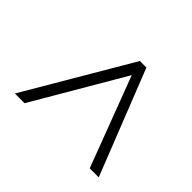

<svg xmlns="http://www.w3.org/2000/svg" viewBox="-104 -880 769 769"><g transform="rotate(45 280.5 -496.0)"><path d="M44 -273 306 -719H343L519 -273H468L323 -656L99 -273Z"/></g></svg>

Font: Noto Sans UI Light
Style: Italic
Weight: 300
Italic angle: -12°
Designer: Monotype Design Team
Foundry: Monotype Imaging Inc.
Version: Version 1.901